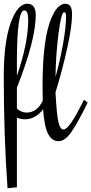

<svg xmlns="http://www.w3.org/2000/svg" viewBox="-21 -750 486 1020"><path d="M206.1 -214.8Q205.1 -237.8 205.1 -290Q205.1 -509.8 239.7 -619.9Q274.4 -730 327.1 -730Q361.8 -730 361.8 -674.8Q361.8 -608.4 335.2 -490Q308.6 -371.6 273.9 -259.8Q279.8 -143.1 289.1 -102.5Q298.3 -62 316.9 -62Q346.7 -62 419.9 -210L424.8 -220.2L444.8 -205.1L439.9 -194.8Q385.3 -85.4 353.8 -42.7Q322.3 0 290 0Q254.4 0 234.4 -39.1Q214.4 -78.1 208 -169.9Q189.9 -144.5 164.8 -130.4Q139.6 -116.2 111.8 -116.2Q89.8 -116.2 68.8 -125V245.1L19 250Q-1 -27.3 -1 -345.2Q-1 -524.9 35.4 -627.4Q71.8 -730 124 -730Q168.9 -730 168.9 -669.9Q168.9 -539.1 68.8 -284.2V-174.8Q76.7 -164.1 91.6 -158Q106.4 -151.9 120.1 -151.9Q175.3 -151.9 206.1 -214.8ZM68.8 -419.9V-347.2Q128.9 -520 128.9 -645Q128.9 -694.8 107.9 -694.8Q68.8 -694.8 68.8 -419.9ZM330.1 -663.1Q330.1 -685.1 319.8 -685.1Q304.2 -685.1 289.8 -571.8Q275.4 -458.5 273.9 -340.8Q298.3 -429.7 314.2 -519Q330.1 -608.4 330.1 -663.1Z"/></svg>

Font: Rochester
Style: Regular
Weight: 400
Designer: Gillian Fisher
Foundry: Font Diner, Inc DBA Sideshow
Version: Version 1.005